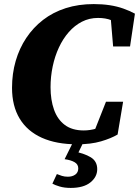

<svg xmlns="http://www.w3.org/2000/svg" viewBox="-20 -690 682 942"><path d="M358 18Q257 18 185.5 -14Q114 -46 76.5 -108Q39 -170 39 -259Q39 -329 57 -391Q75 -453 109 -504Q143 -555 191.5 -592.5Q240 -630 302.5 -650Q365 -670 440 -670Q482 -670 518 -664.5Q554 -659 585 -648Q616 -637 642 -623L618 -462H535L522 -616L585 -556Q554 -580 526 -591Q498 -602 461 -602Q418 -602 382 -583.5Q346 -565 317.5 -532.5Q289 -500 269 -457Q249 -414 238.5 -364Q228 -314 228 -262Q228 -200 245 -152Q262 -104 298 -77Q334 -50 391 -50Q422 -50 453.5 -59.5Q485 -69 517 -84L436 -29L500 -191H584L557 -30Q525 -11 475.5 3.5Q426 18 358 18ZM297 91 342 0H393L356 76L335 51Q393 62 425 81.5Q457 101 457 140Q457 178 423.5 205Q390 232 327 232Q296 232 272.5 225Q249 218 237 211L259 164Q271 169 284 173Q297 177 313 177Q335 177 349.5 166.5Q364 156 364 136Q364 116 345.5 105.5Q327 95 297 91Z"/></svg>

Font: Source Serif 4 Black
Style: Italic
Weight: 900
Italic angle: -12°
Designer: Frank Grießhammer
Foundry: Adobe Systems Incorporated
Version: Version 4.004;hotconv 1.0.116;makeotfexe 2.5.65601